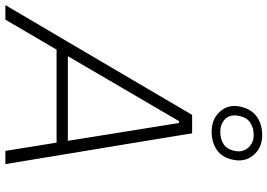

<svg xmlns="http://www.w3.org/2000/svg" viewBox="-182 -856 1020 733"><g transform="rotate(90 328.5 -490.0)"><path d="M-18 0Q16 -58 53.5 -121.8Q91 -185.5 125 -243L269 -488Q306 -551 337.2 -604.2Q368.5 -657.5 401 -713H471.5Q480 -660 489 -606.2Q498 -552.5 508.5 -487L549 -242.5Q559 -183 569.2 -119.8Q579.5 -56.5 589 0H538.5Q531 -47 523 -97Q515 -147 507 -195.5H152Q123.5 -147 94.5 -97.5Q65.5 -48 37.5 0ZM195 -269.5Q186 -254 177 -238.5H500L495.5 -268L432 -663H425ZM465 -787.5Q417.5 -787.5 388.8 -818.8Q360 -850 369.5 -896.5Q378.5 -939 407.8 -959.8Q437 -980.5 478.5 -980.5Q526 -980.5 553.8 -948.2Q581.5 -916 573 -872Q564.5 -827.5 535.2 -807.5Q506 -787.5 465 -787.5ZM465.5 -820.5Q493 -820.5 512.8 -833Q532.5 -845.5 539 -876.5Q544.5 -907 526 -927.5Q507.5 -948 478 -948Q450 -948 430.2 -934.5Q410.5 -921 405 -892Q398 -859 416.5 -839.8Q435 -820.5 465.5 -820.5Z"/></g></svg>

Font: Commissioner ExtraLight
Style: Italic
Weight: 200
Italic angle: -12°
Designer: Kostas Bartsokas
Foundry: Kostas Bartsokas
Version: Version 1.000; ttfautohint (v1.8.3)